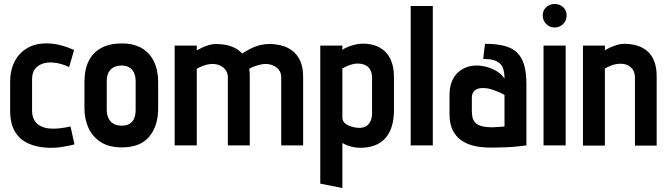

<svg xmlns="http://www.w3.org/2000/svg" viewBox="-20 -730 3354 964"><path d="M327 -393 352 -479Q321 -493 288 -502Q255 -511 222 -512Q160 -514 117.5 -489Q75 -464 53 -420.5Q31 -377 31 -320V-174Q31 -110 55 -69.5Q79 -29 122.5 -9.5Q166 10 223 12Q257 13 290 8Q323 3 354 -5L334 -95Q334 -95 326.5 -93.5Q319 -92 306 -89.5Q293 -87 277 -85.5Q261 -84 245 -84Q222 -84 203 -89.5Q184 -95 170 -106Q156 -117 148.5 -134.5Q141 -152 141 -175V-332Q141 -363 154.5 -382Q168 -401 191.5 -409.5Q215 -418 244 -416Q266 -415 287.5 -408.5Q309 -402 327 -393Z M774 -185V-317Q774 -409 726.5 -460.5Q679 -512 592 -512Q531 -512 489 -489.5Q447 -467 425.5 -424Q404 -381 404 -317V-185Q404 -134 423.5 -89.5Q443 -45 484.5 -17.5Q526 10 592 10Q684 10 729 -43.5Q774 -97 774 -185ZM661 -323V-177Q661 -155 654 -137Q647 -119 631.5 -109Q616 -99 591 -99Q565 -99 548 -110Q531 -121 523.5 -139Q516 -157 516 -177V-323Q516 -349 525 -366Q534 -383 550.5 -392Q567 -401 591 -401Q614 -401 629.5 -391.5Q645 -382 653 -364.5Q661 -347 661 -323Z M1392 -342V0H1502V-345Q1502 -393 1487 -425Q1472 -457 1447.5 -475.5Q1423 -494 1393.5 -501.5Q1364 -509 1334 -509Q1305 -509 1280 -502Q1255 -495 1234.5 -484Q1214 -473 1196 -461Q1180 -479 1158.5 -489.5Q1137 -500 1114 -504.5Q1091 -509 1067 -509Q1046 -509 1026.5 -503Q1007 -497 991.5 -489.5Q976 -482 968 -477V-501H857V0H968V-385Q983 -393 997 -398.5Q1011 -404 1024 -406.5Q1037 -409 1048 -409Q1064 -409 1078 -404Q1092 -399 1102 -390.5Q1112 -382 1118 -369.5Q1124 -357 1124 -342V0H1234V-345Q1234 -356 1233.5 -366Q1233 -376 1231 -385Q1247 -393 1262.5 -398.5Q1278 -404 1291.5 -406.5Q1305 -409 1314 -409Q1330 -409 1344 -404Q1358 -399 1369 -390.5Q1380 -382 1386 -369.5Q1392 -357 1392 -342Z M1958 -177V-346Q1958 -397 1940 -434Q1922 -471 1887 -491Q1852 -511 1801 -511Q1782 -511 1760.5 -505.5Q1739 -500 1722 -492.5Q1705 -485 1699 -479V-501H1588V192L1699 214V-12Q1711 -5 1725.5 0.5Q1740 6 1756.5 9Q1773 12 1789 12Q1872 12 1915 -36.5Q1958 -85 1958 -177ZM1848 -338V-160Q1848 -139 1840.5 -122.5Q1833 -106 1819 -97Q1805 -88 1784 -88Q1772 -88 1757.5 -91Q1743 -94 1729.5 -100Q1716 -106 1707.5 -116Q1699 -126 1699 -140V-387Q1703 -389 1714.5 -394.5Q1726 -400 1742.5 -405.5Q1759 -411 1775 -411Q1789 -411 1802 -407.5Q1815 -404 1825.5 -396Q1836 -388 1842 -373.5Q1848 -359 1848 -338Z M2042 0H2153V-700H2042Z M2513 -335Q2499 -357 2475.5 -371.5Q2452 -386 2425 -393.5Q2398 -401 2373 -401Q2346 -401 2321.5 -392Q2297 -383 2278 -365Q2259 -347 2248 -319Q2237 -291 2237 -253V-156Q2237 -108 2253 -76Q2269 -44 2297.5 -24.5Q2326 -5 2363 3Q2400 11 2443 11Q2463 11 2482 10.5Q2501 10 2519.5 9.5Q2538 9 2555.5 7.5Q2573 6 2590 4Q2607 2 2623 0V-307Q2623 -365 2611.5 -404Q2600 -443 2575.5 -466.5Q2551 -490 2511.5 -500Q2472 -510 2415 -510L2406 -434Q2435 -434 2455 -429Q2475 -424 2488 -413Q2501 -402 2507 -383Q2513 -364 2513 -335ZM2513 -253V-95Q2513 -95 2508.5 -94.5Q2504 -94 2496.5 -93.5Q2489 -93 2480.5 -92.5Q2472 -92 2464.5 -91.5Q2457 -91 2452 -91Q2418 -91 2397.5 -97Q2377 -103 2366.5 -114Q2356 -125 2352.5 -140Q2349 -155 2349 -174V-239Q2349 -253 2353.5 -262.5Q2358 -272 2365.5 -277.5Q2373 -283 2383 -285.5Q2393 -288 2404 -288Q2427 -288 2450 -280.5Q2473 -273 2490.5 -265Q2508 -257 2513 -253Z M2709 0H2820V-501H2709ZM2765 -710Q2740 -710 2722.5 -694Q2705 -678 2705 -652Q2705 -627 2722.5 -609.5Q2740 -592 2765 -592Q2790 -592 2807.5 -609.5Q2825 -627 2825 -652Q2825 -678 2807.5 -694Q2790 -710 2765 -710Z M3168 -343V1H3277V-346Q3277 -385 3268 -413Q3259 -441 3243.5 -459.5Q3228 -478 3207.5 -489Q3187 -500 3164 -505Q3141 -510 3117 -510Q3096 -510 3076.5 -504Q3057 -498 3041.5 -490.5Q3026 -483 3017 -478V-501H2907V1H3017V-386Q3033 -395 3047 -400.5Q3061 -406 3073.5 -408Q3086 -410 3097 -410Q3113 -410 3126 -405Q3139 -400 3148.5 -391Q3158 -382 3163 -369.5Q3168 -357 3168 -343Z"/></svg>

Font: Advent Pro
Style: Bold
Weight: 700
Designer: VivaRado, Andreas Kalpakidis
Foundry: VivaRado, Andreas Kalpakidis
Version: Version 3.000